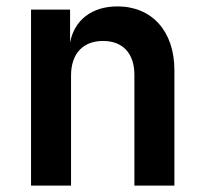

<svg xmlns="http://www.w3.org/2000/svg" viewBox="-20 -580 640 600"><path d="M77 0H202V-344C202 -413 240 -452 302 -452C363 -452 400 -414 400 -346V0H525V-361C525 -482 455 -560 347 -560C267 -560 212 -517 199 -447V-550H77Z"/></svg>

Font: JetBrains Mono
Style: Bold
Weight: 558
Monospace: yes
Designer: Philipp Nurullin, Konstantin Bulenkov
Foundry: JetBrains
Version: Version 2.305